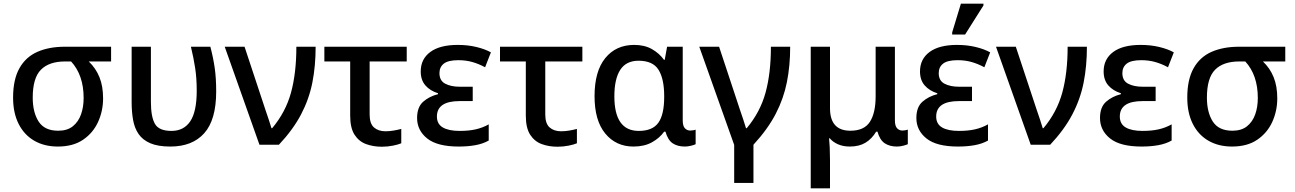

<svg xmlns="http://www.w3.org/2000/svg" viewBox="-20 -796 7124 1056"><path d="M298 10Q224 10 168.5 -22Q113 -54 82.5 -114.5Q52 -175 52 -259Q52 -359 87 -421Q122 -483 186 -511Q250 -539 337 -539H591V-458H468Q507 -421 527 -371.5Q547 -322 547 -255Q547 -186 519.5 -125.5Q492 -65 437 -27.5Q382 10 298 10ZM300 -77Q350 -77 380.5 -101.5Q411 -126 425.5 -166.5Q440 -207 440 -257Q440 -383 371 -458H338Q250 -458 205 -412.5Q160 -367 160 -259Q160 -178 192.5 -127.5Q225 -77 300 -77Z M917 10Q849 10 807 -8Q765 -26 742.5 -58.5Q720 -91 712 -136Q704 -181 704 -235V-539H810V-235Q810 -154 832 -115Q854 -76 923 -76Q991 -76 1026.5 -129Q1062 -182 1062 -297Q1062 -365 1053.5 -421Q1045 -477 1030 -539H1137Q1153 -478 1161 -422Q1169 -366 1169 -293Q1169 -137 1103.5 -63.5Q1038 10 917 10Z M1407 0 1216 -539H1325L1422 -246Q1429 -224 1439 -194.5Q1449 -165 1458.5 -137Q1468 -109 1473 -91H1477Q1551 -179 1580.5 -286.5Q1610 -394 1610 -539H1716Q1716 -433 1698 -342Q1680 -251 1636 -167Q1592 -83 1514 0Z M2080 11Q2033 11 1993.5 -3.5Q1954 -18 1930 -55Q1906 -92 1906 -160V-458H1764V-539H2217V-458H2013V-166Q2013 -116 2037 -95Q2061 -74 2100 -74Q2122 -74 2145.5 -78Q2169 -82 2187 -87V-8Q2171 -1 2141.5 5Q2112 11 2080 11Z M2503 10Q2385 10 2329.5 -34.5Q2274 -79 2274 -147Q2274 -207 2307.5 -236.5Q2341 -266 2389 -278V-283Q2345 -297 2319.5 -326.5Q2294 -356 2294 -403Q2294 -471 2346.5 -510Q2399 -549 2498 -549Q2553 -549 2600.5 -537.5Q2648 -526 2680 -508L2648 -426Q2613 -445 2577.5 -455Q2542 -465 2501 -465Q2445 -465 2421 -446Q2397 -427 2397 -394Q2397 -352 2429 -335.5Q2461 -319 2508 -319H2580V-240H2508Q2383 -240 2383 -155Q2383 -114 2415.5 -95Q2448 -76 2508 -76Q2558 -76 2596 -84.5Q2634 -93 2668 -112V-23Q2636 -5 2594.5 2.5Q2553 10 2503 10Z M3046 11Q2999 11 2959.5 -3.5Q2920 -18 2896 -55Q2872 -92 2872 -160V-458H2730V-539H3183V-458H2979V-166Q2979 -116 3003 -95Q3027 -74 3066 -74Q3088 -74 3111.5 -78Q3135 -82 3153 -87V-8Q3137 -1 3107.5 5Q3078 11 3046 11Z M3464 10Q3368 10 3309 -61.5Q3250 -133 3250 -267Q3250 -404 3309 -476.5Q3368 -549 3468 -549Q3525 -549 3565.5 -526Q3606 -503 3632 -467H3636L3649 -539H3735V-134Q3735 -103 3747 -90.5Q3759 -78 3776 -78Q3784 -78 3793 -79.5Q3802 -81 3806 -83V-3Q3799 1 3781 5.5Q3763 10 3747 10Q3706 10 3679.5 -8Q3653 -26 3640 -72H3633Q3608 -37 3566 -13.5Q3524 10 3464 10ZM3493 -76Q3569 -76 3601 -121Q3633 -166 3633 -262V-268Q3633 -362 3602 -412Q3571 -462 3492 -462Q3424 -462 3391.5 -412Q3359 -362 3359 -266Q3359 -76 3493 -76Z M4018 210V1L3826 -539H3935L4032 -246Q4039 -224 4049 -194.5Q4059 -165 4068.5 -137Q4078 -109 4083 -91H4087Q4161 -179 4190.5 -286.5Q4220 -394 4220 -539H4326Q4326 -435 4308 -344.5Q4290 -254 4246.5 -170Q4203 -86 4124 0V210Z M4439 240V-539H4545V-201Q4545 -77 4657 -77Q4733 -77 4764.5 -126Q4796 -175 4796 -266V-539H4902V-134Q4902 -103 4914 -90.5Q4926 -78 4943 -78Q4950 -78 4959 -79.5Q4968 -81 4973 -83V-3Q4965 1 4947.5 5.5Q4930 10 4913 10Q4873 10 4846 -8Q4819 -26 4806 -72H4799Q4775 -32 4740 -11Q4705 10 4654 10Q4618 10 4590 -2Q4562 -14 4544 -35H4540Q4542 -17 4543.5 15Q4545 47 4545 84V240Z M5249 10Q5131 10 5075.5 -34.5Q5020 -79 5020 -147Q5020 -207 5053.5 -236.5Q5087 -266 5135 -278V-283Q5091 -297 5065.5 -326.5Q5040 -356 5040 -403Q5040 -471 5092.5 -510Q5145 -549 5244 -549Q5299 -549 5346.5 -537.5Q5394 -526 5426 -508L5394 -426Q5359 -445 5323.5 -455Q5288 -465 5247 -465Q5191 -465 5167 -446Q5143 -427 5143 -394Q5143 -352 5175 -335.5Q5207 -319 5254 -319H5326V-240H5254Q5129 -240 5129 -155Q5129 -114 5161.5 -95Q5194 -76 5254 -76Q5304 -76 5342 -84.5Q5380 -93 5414 -112V-23Q5382 -5 5340.5 2.5Q5299 10 5249 10ZM5217 -606V-618L5265 -776H5389V-766L5288 -606Z M5649 0 5458 -539H5567L5664 -246Q5671 -224 5681 -194.5Q5691 -165 5700.5 -137Q5710 -109 5715 -91H5719Q5793 -179 5822.5 -286.5Q5852 -394 5852 -539H5958Q5958 -433 5940 -342Q5922 -251 5878 -167Q5834 -83 5756 0Z M6259 10Q6141 10 6085.5 -34.5Q6030 -79 6030 -147Q6030 -207 6063.5 -236.5Q6097 -266 6145 -278V-283Q6101 -297 6075.5 -326.5Q6050 -356 6050 -403Q6050 -471 6102.5 -510Q6155 -549 6254 -549Q6309 -549 6356.5 -537.5Q6404 -526 6436 -508L6404 -426Q6369 -445 6333.5 -455Q6298 -465 6257 -465Q6201 -465 6177 -446Q6153 -427 6153 -394Q6153 -352 6185 -335.5Q6217 -319 6264 -319H6336V-240H6264Q6139 -240 6139 -155Q6139 -114 6171.5 -95Q6204 -76 6264 -76Q6314 -76 6352 -84.5Q6390 -93 6424 -112V-23Q6392 -5 6350.5 2.5Q6309 10 6259 10Z M6756 10Q6682 10 6626.5 -22Q6571 -54 6540.5 -114.5Q6510 -175 6510 -259Q6510 -359 6545 -421Q6580 -483 6644 -511Q6708 -539 6795 -539H7049V-458H6926Q6965 -421 6985 -371.5Q7005 -322 7005 -255Q7005 -186 6977.5 -125.5Q6950 -65 6895 -27.5Q6840 10 6756 10ZM6758 -77Q6808 -77 6838.5 -101.5Q6869 -126 6883.5 -166.5Q6898 -207 6898 -257Q6898 -383 6829 -458H6796Q6708 -458 6663 -412.5Q6618 -367 6618 -259Q6618 -178 6650.5 -127.5Q6683 -77 6758 -77Z"/></svg>

Font: Noto Sans Medium
Style: Regular
Weight: 500
Designer: Monotype Design Team
Foundry: Monotype Imaging Inc.
Version: Version 2.007